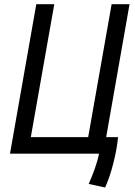

<svg xmlns="http://www.w3.org/2000/svg" viewBox="-20 -713 626 891"><path d="M375.5 0H439.5C431.6 42.5 411.6 95.7 391.6 140.6L467.8 157.2C497.6 93.3 522.5 -11.7 527.8 -76.7H472.7L581.1 -693.4H498L389.2 -76.7H123L231.9 -693.4H148.4L26.4 0Z"/></svg>

Font: Cascadia Code PL SemiLight
Style: Italic
Weight: 350
Italic angle: -10°
Monospace: yes
Designer: Aaron Bell
Foundry: Saja Typeworks
Version: Version 2404.023